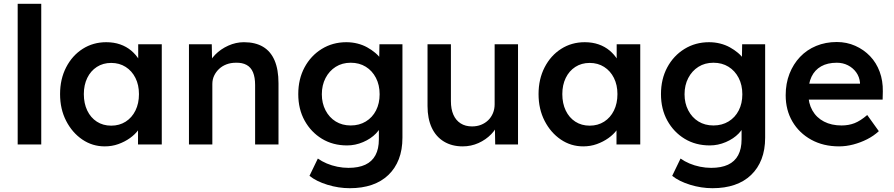

<svg xmlns="http://www.w3.org/2000/svg" viewBox="-20 -760 4701 1010"><path d="M73 0V-740H197V0Z M296 -265Q296 -344 328 -406Q360 -468 415 -503Q470 -538 539 -538Q579 -538 612 -526.5Q645 -515 670 -494Q695 -473 711.5 -446Q728 -419 734 -388L707 -395V-527H831V0H706V-126L735 -131Q728 -104 709.5 -78.5Q691 -53 663.5 -33.5Q636 -14 602.5 -2Q569 10 531 10Q466 10 413 -26Q360 -62 328 -124Q296 -186 296 -265ZM711 -265Q711 -313 692.5 -350Q674 -387 641 -408Q608 -429 565 -429Q522 -429 489.5 -408Q457 -387 439 -350Q421 -313 421 -265Q421 -216 439 -178.5Q457 -141 489.5 -120Q522 -99 565 -99Q608 -99 641 -120Q674 -141 692.5 -178.5Q711 -216 711 -265Z M974 -527H1094L1096 -419L1073 -407Q1083 -443 1112 -472.5Q1141 -502 1181 -520Q1221 -538 1263 -538Q1323 -538 1363.5 -514Q1404 -490 1424.5 -442Q1445 -394 1445 -322V0H1322V-313Q1322 -353 1311 -379.5Q1300 -406 1277 -418.5Q1254 -431 1221 -430Q1194 -430 1171.5 -421.5Q1149 -413 1132.5 -397.5Q1116 -382 1106.5 -362Q1097 -342 1097 -318V0H1036Q1018 0 1002.5 0Q987 0 974 0Z M1608 165 1652 74Q1673 89 1699 100Q1725 111 1754.5 117Q1784 123 1813 123Q1866 123 1901.5 106.5Q1937 90 1955 56.5Q1973 23 1973 -27V-124L1991 -117Q1985 -86 1958 -58Q1931 -30 1890 -12.5Q1849 5 1806 5Q1731 5 1673.5 -30Q1616 -65 1582.5 -125.5Q1549 -186 1549 -265Q1549 -344 1582 -405.5Q1615 -467 1672.5 -502.5Q1730 -538 1802 -538Q1832 -538 1860 -531Q1888 -524 1911.5 -511Q1935 -498 1954 -482Q1973 -466 1985 -448Q1997 -430 2000 -413L1974 -405L1976 -527H2097V-36Q2097 28 2078 77Q2059 126 2023 160.5Q1987 195 1936 212.5Q1885 230 1820 230Q1761 230 1702.5 212Q1644 194 1608 165ZM1977 -264Q1977 -313 1957.5 -350.5Q1938 -388 1904 -409Q1870 -430 1825 -430Q1780 -430 1746 -408.5Q1712 -387 1692.5 -349.5Q1673 -312 1673 -264Q1673 -217 1692.5 -179.5Q1712 -142 1746 -121Q1780 -100 1825 -100Q1870 -100 1904.5 -121Q1939 -142 1958 -179Q1977 -216 1977 -264Z M2229 -202V-527H2352V-228Q2352 -186 2365 -156.5Q2378 -127 2403 -111Q2428 -95 2463 -95Q2489 -95 2510.5 -103.5Q2532 -112 2548 -127.5Q2564 -143 2573 -164.5Q2582 -186 2582 -211V-527H2705V0H2585L2583 -110L2605 -122Q2593 -84 2564.5 -54.5Q2536 -25 2497 -7.5Q2458 10 2414 10Q2357 10 2315 -15.5Q2273 -41 2251 -88.5Q2229 -136 2229 -202Z M2813 -265Q2813 -344 2845 -406Q2877 -468 2932 -503Q2987 -538 3056 -538Q3096 -538 3129 -526.5Q3162 -515 3187 -494Q3212 -473 3228.5 -446Q3245 -419 3251 -388L3224 -395V-527H3348V0H3223V-126L3252 -131Q3245 -104 3226.5 -78.5Q3208 -53 3180.5 -33.5Q3153 -14 3119.5 -2Q3086 10 3048 10Q2983 10 2930 -26Q2877 -62 2845 -124Q2813 -186 2813 -265ZM3228 -265Q3228 -313 3209.5 -350Q3191 -387 3158 -408Q3125 -429 3082 -429Q3039 -429 3006.5 -408Q2974 -387 2956 -350Q2938 -313 2938 -265Q2938 -216 2956 -178.5Q2974 -141 3006.5 -120Q3039 -99 3082 -99Q3125 -99 3158 -120Q3191 -141 3209.5 -178.5Q3228 -216 3228 -265Z M3516 165 3560 74Q3581 89 3607 100Q3633 111 3662.5 117Q3692 123 3721 123Q3774 123 3809.5 106.5Q3845 90 3863 56.5Q3881 23 3881 -27V-124L3899 -117Q3893 -86 3866 -58Q3839 -30 3798 -12.5Q3757 5 3714 5Q3639 5 3581.5 -30Q3524 -65 3490.5 -125.5Q3457 -186 3457 -265Q3457 -344 3490 -405.5Q3523 -467 3580.5 -502.5Q3638 -538 3710 -538Q3740 -538 3768 -531Q3796 -524 3819.5 -511Q3843 -498 3862 -482Q3881 -466 3893 -448Q3905 -430 3908 -413L3882 -405L3884 -527H4005V-36Q4005 28 3986 77Q3967 126 3931 160.5Q3895 195 3844 212.5Q3793 230 3728 230Q3669 230 3610.5 212Q3552 194 3516 165ZM3885 -264Q3885 -313 3865.5 -350.5Q3846 -388 3812 -409Q3778 -430 3733 -430Q3688 -430 3654 -408.5Q3620 -387 3600.5 -349.5Q3581 -312 3581 -264Q3581 -217 3600.5 -179.5Q3620 -142 3654 -121Q3688 -100 3733 -100Q3778 -100 3812.5 -121Q3847 -142 3866 -179Q3885 -216 3885 -264Z M4113 -259Q4113 -321 4133 -372Q4153 -423 4188.5 -460.5Q4224 -498 4273.5 -518.5Q4323 -539 4382 -539Q4434 -539 4479 -519Q4524 -499 4557 -464.5Q4590 -430 4607.5 -382.5Q4625 -335 4624 -279L4623 -236H4196L4173 -320H4520L4504 -303V-325Q4501 -356 4484 -379.5Q4467 -403 4440.5 -416.5Q4414 -430 4382 -430Q4333 -430 4299.5 -411Q4266 -392 4249 -356.5Q4232 -321 4232 -268Q4232 -217 4253.5 -179Q4275 -141 4314.5 -120.5Q4354 -100 4407 -100Q4444 -100 4475 -112Q4506 -124 4542 -155L4603 -70Q4576 -45 4541.5 -27.5Q4507 -10 4469 0Q4431 10 4394 10Q4311 10 4247.5 -25Q4184 -60 4148.5 -120.5Q4113 -181 4113 -259Z"/></svg>

Font: Mach Medium
Style: Regular
Weight: 500
Version: Version 1.002